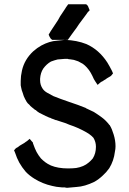

<svg xmlns="http://www.w3.org/2000/svg" viewBox="-20 -892 607 900"><path d="M521.5 -206.1Q521.5 -193.4 518.6 -180.7Q513.7 -138.7 492.2 -103.5Q478.5 -84 460.9 -68.4Q443.4 -51.8 422.9 -40Q377 -17.6 338.9 -15.6Q300.8 -11.7 294.9 -11.7Q289.1 -11.7 283.2 -13.7H270.5H269.5Q242.2 -15.6 224.6 -20.5Q179.7 -30.3 140.6 -54.7Q117.2 -69.3 100.6 -86.9Q83 -107.4 70.3 -129.9Q58.6 -151.4 50.8 -175.8L45.9 -187.5L53.7 -196.3Q58.6 -200.2 63.5 -202.1Q68.4 -206.1 72.3 -209L82 -214.8L93.8 -221.7Q99.6 -226.6 101.6 -227.5Q103.5 -228.5 106.4 -230.5L119.1 -241.2L129.9 -228.5L130.9 -227.5L133.8 -224.6L134.8 -219.7Q143.6 -194.3 151.4 -179.7Q159.2 -165 171.9 -149.4Q181.6 -139.6 191.9 -131.8Q202.1 -124 218.8 -116.2Q252 -102.5 298.8 -102.5Q319.3 -102.5 336.9 -104.5Q373 -110.4 395.5 -129.9Q406.2 -138.7 415 -149.4Q429.7 -172.9 429.7 -204.1Q429.7 -226.6 418 -246.1Q409.2 -255.9 397.9 -263.7Q386.7 -271.5 366.7 -281.7Q346.7 -292 326.2 -299.8Q305.7 -306.6 285.2 -315.4L263.7 -322.3L243.2 -329.1H241.2Q235.4 -332 220.7 -336.9Q216.8 -339.8 210.9 -340.8Q200.2 -344.7 164.1 -363.3Q158.2 -367.2 154.8 -369.6Q151.4 -372.1 147.5 -376Q144.5 -376 138.7 -381.8L128.9 -389.6Q122.1 -394.5 117.2 -401.4Q109.4 -407.2 105 -414.6Q100.6 -421.9 97.7 -427.7Q91.8 -437.5 85 -460.9Q82 -467.8 81.1 -473.1Q80.1 -478.5 79.1 -481.9Q78.1 -485.4 77.1 -492.2V-494.1V-500Q77.1 -507.8 77.1 -512.7Q77.1 -535.2 83 -561.5Q94.7 -613.3 135.7 -651.4Q154.3 -668 173.8 -678.7Q211.9 -699.2 247.1 -701.2Q281.2 -705.1 284.2 -705.1H275.4H264.6H257.8H252H242.2H232.4H224.6L217.8 -710.9Q214.8 -714.8 212.9 -718.8L208 -729.5Q214.8 -740.2 217.8 -746.1Q226.6 -758.8 234.9 -772Q243.2 -785.2 252 -797.9L261.7 -815.4L273.4 -833L283.2 -847.7Q288.1 -856.4 299.8 -872.1H309.6H311.5H313.5H316.4H321.3H329.1H337.9H345.7H354.5H365.2H376H383.8L389.6 -867.2Q393.6 -862.3 395.5 -855.5L400.4 -843.8L391.6 -835Q390.6 -834 384.8 -825.2Q377 -814.5 350.6 -779.3L338.9 -761.7L325.2 -743.2L314.5 -728.5Q309.6 -720.7 297.9 -705.1H288.1H287.1H285.2H284.2H285.2Q339.8 -703.1 384.8 -685.5Q444.3 -659.2 483.4 -598.6Q494.1 -581.1 504.9 -559.6L509.8 -547.9L501 -537.1Q498 -534.2 488.8 -529.3Q479.5 -524.4 475.6 -520.5L468.8 -516.6L462.9 -512.7L461.9 -511.7Q458 -510.7 451.2 -505.9L437.5 -494.1L425.8 -511.7Q422.9 -515.6 419.9 -521.5Q413.1 -537.1 405.3 -550.8Q397.5 -564.5 386.7 -576.2Q377.9 -585.9 368.2 -592.8Q358.4 -598.6 346.7 -604.5Q336.9 -608.4 326.2 -611.3Q316.4 -613.3 306.6 -614.3H304.7Q300.8 -614.3 296.9 -616.2H293.9H285.2Q266.6 -615.2 250 -613.3Q234.4 -609.4 218.8 -603.5Q198.2 -591.8 182.6 -570.3Q169.9 -550.8 168 -523.4V-522.5Q168 -518.6 168 -515.6Q168 -494.1 179.7 -476.6Q187.5 -464.8 201.7 -457Q215.8 -449.2 230.5 -441.4Q261.7 -428.7 304.7 -414.1Q343.8 -401.4 382.8 -385.7V-384.8L401.4 -376Q411.1 -372.1 419.9 -367.2Q438.5 -355.5 456.5 -342.3Q474.6 -329.1 490.2 -309.6L491.2 -307.6L494.1 -305.7L495.1 -303.7Q504.9 -288.1 512.7 -261.7Q521.5 -233.4 521.5 -206.1Z"/></svg>

Font: LeFont
Style: Default
Weight: 400
Designer: Leryon MEDIA
Version: Version 1.0